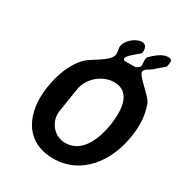

<svg xmlns="http://www.w3.org/2000/svg" viewBox="-204 -1031 1111 1181"><g transform="rotate(30 351.5 -440.5)"><path d="M95 -353C66 -165 140 7 345 7C550 7 667 -168 695 -350C708 -436 706 -504 677 -580C662 -618 548 -701 552 -730C555 -751 585 -761 600 -773L669 -833C669 -836 673 -850 673 -853C677 -877 672 -888 647 -888C606 -888 563 -849 534 -820C534 -819 531 -812 531 -810C528 -792 534 -774 531 -756C530 -749 508 -733 500 -733H426C422 -733 415 -743 416 -747C416 -750 428 -769 433 -773C442 -782 485 -819 495 -827L496 -833C500 -861 492 -888 461 -888C420 -888 364 -843 357 -800C354 -779 364 -761 361 -739C353 -688 242 -642 207 -607C138 -538 108 -440 95 -353ZM438 -588C563 -588 563 -448 548 -350C533 -253 486 -113 361 -113C282 -113 221 -186 234 -267L260 -433C273 -520 355 -588 438 -588Z"/></g></svg>

Font: Asimov Print
Style: Regular
Weight: 500
Designer: Google
Version: Version 2.000980: 2014